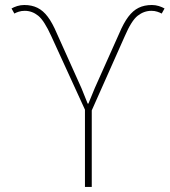

<svg xmlns="http://www.w3.org/2000/svg" viewBox="-20 -736 668 756"><path d="M314.5 0V-304.2L182.1 -593.3Q154.3 -654.8 130.4 -674.1Q106.4 -693.4 77.6 -693.4Q64.5 -693.4 53.7 -689.9Q43 -686.5 36.6 -682.6L25.4 -702.6Q34.7 -708 47.9 -712.2Q61 -716.3 75.7 -716.3Q105 -716.3 127.4 -705.3Q149.9 -694.3 168.2 -669.9Q186.5 -645.5 203.6 -605L300.8 -388.7L325.2 -328.1H328.1L353 -388.7L449.7 -605Q466.8 -645.5 485.1 -669.9Q503.4 -694.3 525.9 -705.3Q548.3 -716.3 578.1 -716.3Q592.3 -716.3 605.5 -712.2Q618.7 -708 627.9 -702.6L616.7 -682.6Q609.9 -686.5 599.4 -689.9Q588.9 -693.4 576.2 -693.4Q546.9 -693.4 522.2 -674.1Q497.6 -654.8 471.2 -593.3L341.3 -301.3V0Z"/></svg>

Font: Roboto Slab LO Thin
Style: Regular
Weight: 250
Designer: Google
Version: Version 2.00;September 28, 2018;FontCreator 11.5.0.2427 64-b